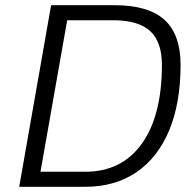

<svg xmlns="http://www.w3.org/2000/svg" viewBox="-20 -720 741 740"><path d="M177 -700H421Q552 -700 614 -643.5Q676 -587 676 -470Q676 -323 632 -217.5Q588 -112 505.5 -56Q423 0 308 0H54ZM308 -58Q449 -58 526.5 -166Q604 -274 604 -470Q604 -559 558.5 -600.5Q513 -642 416 -642H239L136 -58Z"/></svg>

Font: KoHo
Style: Italic
Weight: 400
Italic angle: -10°
Designer: Cadson Demak & Katatrad Team
Foundry: Cadson Demak Co.,Ltd.
Version: Version 1.000